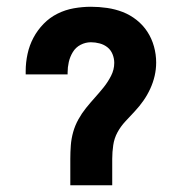

<svg xmlns="http://www.w3.org/2000/svg" viewBox="-20 -548 540 568"><path d="M188 0V-78Q188 -98 189.5 -118Q191 -138 196.5 -157.5Q202 -177 212 -195Q222 -213 234.5 -228.5Q247 -244 260.5 -259Q274 -274 286.5 -289.5Q299 -305 308.5 -323.5Q318 -342 318 -362Q318 -375 313 -387.5Q308 -400 298 -408Q288 -416 275 -419.5Q262 -423 249 -423Q233 -423 218.5 -415.5Q204 -408 195.5 -394Q187 -380 183.5 -364.5Q180 -349 180 -333V-328H56V-338Q56 -363 61.5 -388.5Q67 -414 79 -436.5Q91 -459 109 -477.5Q127 -496 150 -507.5Q173 -519 198.5 -523.5Q224 -528 249 -528Q273 -528 297 -524.5Q321 -521 343 -512.5Q365 -504 384 -489Q403 -474 416 -454Q429 -434 435.5 -410.5Q442 -387 442 -363Q442 -343 437.5 -323.5Q433 -304 424.5 -285.5Q416 -267 404.5 -250.5Q393 -234 379 -219Q365 -204 351 -189Q337 -174 327.5 -156.5Q318 -139 315 -118.5Q312 -98 312 -78V0Z"/></svg>

Font: Iosevka Extrabold
Style: Regular
Weight: 800
Monospace: yes
Designer: Belleve Invis
Foundry: Belleve Invis
Version: Version 32.5.0; ttfautohint (v1.8.4)